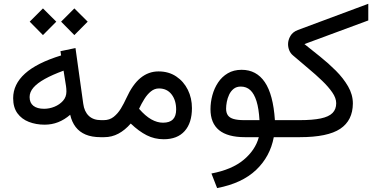

<svg xmlns="http://www.w3.org/2000/svg" viewBox="-20 -708 1950 991"><path d="M295.4 -596.2 363.8 -526.9 432.6 -596.2 363.8 -664.6ZM133.3 -596.2 201.7 -526.9 270.5 -596.2 201.7 -664.6ZM47.9 -201.2Q47.9 -153.8 69.8 -123.5Q91.8 -93.3 128.9 -78.9Q166 -64.5 210.4 -64.5Q247.6 -64.5 280.3 -77.4Q313 -90.3 342.3 -115.7Q350.6 -78.6 370.4 -52.7Q390.1 -26.9 422.1 -13.4Q454.1 0 499.5 0H516.6V-87.9H501.5Q461.4 -87.9 438.2 -110.1Q415 -132.3 409.7 -172.4L369.6 -460L292 -443.8L295.4 -421.9Q169.9 -383.3 108.9 -328.1Q47.9 -272.9 47.9 -201.2ZM308.1 -343.3 320.8 -263.2Q322.8 -250 322.8 -235.4Q322.8 -207.5 305.2 -187.7Q287.6 -168 261.2 -157.2Q234.9 -146.5 207.5 -146.5Q171.9 -146.5 152.3 -161.9Q132.8 -177.2 132.8 -207Q132.8 -232.9 152.6 -255.9Q172.4 -278.8 211.4 -300.5Q250.5 -322.3 308.1 -343.3Z M697.8 -146.5Q710 -172.9 725.1 -197Q740.2 -221.2 759 -236.3Q777.8 -251.5 800.3 -251.5Q841.8 -251.5 865.5 -220.9Q889.2 -190.4 889.2 -142.6Q889.2 -108.9 872.6 -91.8Q856 -74.7 821.3 -74.7Q791.5 -74.7 760.7 -92Q730 -109.4 697.8 -146.5ZM654.8 -70.3Q696.8 -30.3 737.3 -9.8Q777.8 10.7 825.2 10.7Q895.5 10.7 933.1 -31.5Q970.7 -73.7 970.7 -149.9Q970.7 -201.7 949.5 -244.6Q928.2 -287.6 889.4 -313.5Q850.6 -339.4 798.3 -339.4Q746.6 -339.4 705.3 -305.7Q664.1 -272 631.8 -200.7Q619.6 -173.8 604 -147.9Q588.4 -122.1 566.9 -105Q545.4 -87.9 515.6 -87.9H497.1V0H518.1Q557.1 0 591.1 -18.1Q625 -36.1 654.8 -70.3Z M1227.1 -347.7Q1186 -347.7 1155.8 -329.8Q1125.5 -312 1105.7 -282.2Q1085.9 -252.4 1076.2 -216.6Q1066.4 -180.7 1066.4 -144.5Q1066.4 -72.3 1110.8 -36.1Q1155.3 0 1244.1 0H1315.9Q1297.9 66.9 1237.3 117.2Q1176.8 167.5 1071.3 187.5L1100.6 262.7Q1229 238.3 1301.8 169.2Q1374.5 100.1 1393.1 0H1456.1V-87.9H1398.9Q1390.1 -220.2 1346.9 -283.9Q1303.7 -347.7 1227.1 -347.7ZM1319.3 -87.9H1239.3Q1206.5 -87.9 1186 -93.8Q1165.5 -99.6 1156.2 -112.8Q1147 -126 1147 -147Q1147 -162.6 1150.6 -182.1Q1154.3 -201.7 1162.8 -219.7Q1171.4 -237.8 1186 -249.5Q1200.7 -261.2 1222.7 -261.2Q1252 -261.2 1272 -242.7Q1292 -224.1 1304 -185.8Q1315.9 -147.5 1319.3 -87.9Z M1801.3 -173.8Q1801.3 -219.7 1776.6 -262.2Q1752 -304.7 1713.4 -343.3Q1674.8 -381.8 1631.6 -416.3Q1588.4 -450.7 1551.3 -480.5L1880.9 -602.5V-688.5L1517.6 -553.2Q1490.7 -543 1478.8 -522.2Q1466.8 -501.5 1466.8 -480Q1466.8 -463.4 1473.1 -448Q1479.5 -432.6 1491.7 -422.4Q1530.8 -388.7 1570.3 -355.7Q1609.9 -322.8 1642.6 -291.3Q1675.3 -259.8 1695.3 -230.7Q1715.3 -201.7 1715.3 -175.3Q1715.3 -144 1696.3 -124.8Q1677.2 -105.5 1635.7 -96.7Q1594.2 -87.9 1526.9 -87.9H1436.5V0H1527.3Q1671.4 0 1736.1 -43.2Q1800.8 -86.4 1801.3 -173.8Z"/></svg>

Font: Vazir Variable Regular
Style: Regular
Weight: 400
Designer: Saber Rastikerdar
Foundry: Saber Rastikerdar
Version: Version 30.1.0